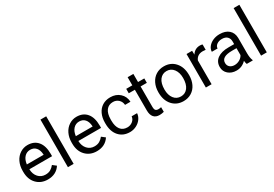

<svg xmlns="http://www.w3.org/2000/svg" viewBox="38 -1681 3741 2622"><g transform="rotate(-30 1909.0 -370.0)"><path d="M287.6 9.8Q180.2 9.8 112.8 -60.8Q45.4 -131.3 45.4 -249.5V-266.1Q45.4 -344.7 75.4 -406.5Q105.5 -468.3 159.4 -503.2Q213.4 -538.1 276.4 -538.1Q379.4 -538.1 436.5 -470.2Q493.7 -402.3 493.7 -275.9V-238.3H135.7Q137.7 -160.2 181.4 -112.1Q225.1 -64 292.5 -64Q340.3 -64 373.5 -83.5Q406.7 -103 431.6 -135.3L486.8 -92.3Q420.4 9.8 287.6 9.8ZM276.4 -463.9Q221.7 -463.9 184.6 -424.1Q147.5 -384.3 138.7 -312.5H403.3V-319.3Q399.4 -388.2 366.2 -426Q333 -463.9 276.4 -463.9Z M696.3 0H606V-750H696.3Z M1060.1 9.8Q952.6 9.8 885.3 -60.8Q817.9 -131.3 817.9 -249.5V-266.1Q817.9 -344.7 847.9 -406.5Q877.9 -468.3 931.9 -503.2Q985.8 -538.1 1048.8 -538.1Q1151.9 -538.1 1209 -470.2Q1266.1 -402.3 1266.1 -275.9V-238.3H908.2Q910.2 -160.2 953.9 -112.1Q997.6 -64 1064.9 -64Q1112.8 -64 1146 -83.5Q1179.2 -103 1204.1 -135.3L1259.3 -92.3Q1192.9 9.8 1060.1 9.8ZM1048.8 -463.9Q994.1 -463.9 957 -424.1Q919.9 -384.3 911.1 -312.5H1175.8V-319.3Q1171.9 -388.2 1138.7 -426Q1105.5 -463.9 1048.8 -463.9Z M1582.5 -64Q1630.9 -64 1667 -93.3Q1703.1 -122.6 1707 -166.5H1792.5Q1790 -121.1 1761.2 -80.1Q1732.4 -39.1 1684.3 -14.6Q1636.2 9.8 1582.5 9.8Q1474.6 9.8 1410.9 -62.3Q1347.2 -134.3 1347.2 -259.3V-274.4Q1347.2 -351.6 1375.5 -411.6Q1403.8 -471.7 1456.8 -504.9Q1509.8 -538.1 1582 -538.1Q1670.9 -538.1 1729.7 -484.9Q1788.6 -431.6 1792.5 -346.7H1707Q1703.1 -397.9 1668.2 -430.9Q1633.3 -463.9 1582 -463.9Q1513.2 -463.9 1475.3 -414.3Q1437.5 -364.7 1437.5 -271V-253.9Q1437.5 -162.6 1475.1 -113.3Q1512.7 -64 1582.5 -64Z M2016.6 -656.2V-528.3H2115.2V-458.5H2016.6V-130.9Q2016.6 -99.1 2029.8 -83.3Q2043 -67.4 2074.7 -67.4Q2090.3 -67.4 2117.7 -73.2V0Q2082 9.8 2048.3 9.8Q1987.8 9.8 1957 -26.9Q1926.3 -63.5 1926.3 -130.9V-458.5H1830.1V-528.3H1926.3V-656.2Z M2187 -269Q2187 -346.7 2217.5 -408.7Q2248 -470.7 2302.5 -504.4Q2356.9 -538.1 2426.8 -538.1Q2534.7 -538.1 2601.3 -463.4Q2668 -388.7 2668 -264.6V-258.3Q2668 -181.2 2638.4 -119.9Q2608.9 -58.6 2554 -24.4Q2499 9.8 2427.7 9.8Q2320.3 9.8 2253.7 -64.9Q2187 -139.6 2187 -262.7ZM2277.8 -258.3Q2277.8 -170.4 2318.6 -117.2Q2359.4 -64 2427.7 -64Q2496.6 -64 2537.1 -117.9Q2577.6 -171.9 2577.6 -269Q2577.6 -356 2536.4 -409.9Q2495.1 -463.9 2426.8 -463.9Q2359.9 -463.9 2318.8 -410.6Q2277.8 -357.4 2277.8 -258.3Z M3036.6 -447.3Q3016.1 -450.7 2992.2 -450.7Q2903.3 -450.7 2871.6 -375V0H2781.2V-528.3H2869.1L2870.6 -467.3Q2915 -538.1 2996.6 -538.1Q3022.9 -538.1 3036.6 -531.2Z M3426.3 0Q3418.5 -15.6 3413.6 -55.7Q3350.6 9.8 3263.2 9.8Q3185.1 9.8 3135 -34.4Q3085 -78.6 3085 -146.5Q3085 -229 3147.7 -274.7Q3210.4 -320.3 3324.2 -320.3H3412.1V-361.8Q3412.1 -409.2 3383.8 -437.3Q3355.5 -465.3 3300.3 -465.3Q3252 -465.3 3219.2 -440.9Q3186.5 -416.5 3186.5 -381.8H3095.7Q3095.7 -421.4 3123.8 -458.3Q3151.9 -495.1 3200 -516.6Q3248 -538.1 3305.7 -538.1Q3397 -538.1 3448.7 -492.4Q3500.5 -446.8 3502.4 -366.7V-123.5Q3502.4 -50.8 3521 -7.8V0ZM3276.4 -68.8Q3318.8 -68.8 3356.9 -90.8Q3395 -112.8 3412.1 -147.9V-256.3H3341.3Q3175.3 -256.3 3175.3 -159.2Q3175.3 -116.7 3203.6 -92.8Q3231.9 -68.8 3276.4 -68.8Z M3742.2 0H3651.9V-750H3742.2Z"/></g></svg>

Font: Roboto
Style: Regular
Weight: 400
Designer: Google
Version: Version 2.001047; 2015